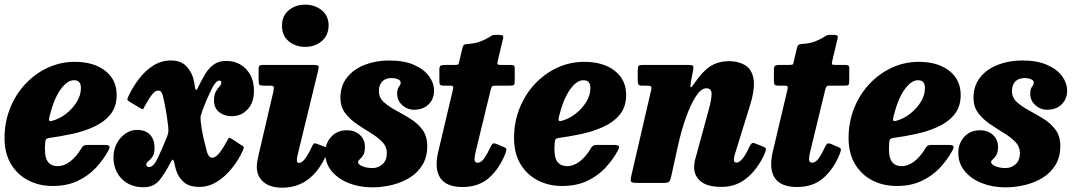

<svg xmlns="http://www.w3.org/2000/svg" viewBox="-25 -806 4726 846"><path d="M-5 -197.5Q-5 -268 19.5 -329.2Q44 -390.5 87 -436.2Q130 -482 185.8 -507.8Q241.5 -533.5 304.5 -533.5Q388 -533.5 438.5 -494.2Q489 -455 489 -387.5Q489 -335.5 461.5 -301.8Q434 -268 389.2 -247.5Q344.5 -227 292.2 -215.8Q240 -204.5 190.5 -198Q180.5 -196 177.5 -191.8Q174.5 -187.5 174 -175Q169.5 -119.5 183.5 -96.8Q197.5 -74 229.5 -74Q258 -74 285.2 -95.2Q312.5 -116.5 333.5 -152.5Q338 -160.5 343.8 -164Q349.5 -167.5 363.5 -167.5H432.5Q452.5 -167.5 456.5 -162.5Q460.5 -157.5 452.5 -142.5Q430.5 -102 397 -66.2Q363.5 -30.5 316.5 -8.5Q269.5 13.5 207 13.5Q147.5 13.5 99.2 -11.5Q51 -36.5 23 -83.8Q-5 -131 -5 -197.5ZM204.5 -273.5Q236.5 -282 265.5 -304.2Q294.5 -326.5 313 -356.5Q331.5 -386.5 331.5 -417.5Q332 -432 325.5 -442.2Q319 -452.5 300.5 -452.5Q271.5 -452.5 242.2 -412.2Q213 -372 193.5 -295Q190 -281 191.5 -275.8Q193 -270.5 204.5 -273.5Z M475 -113Q475 -146.5 489.5 -173.8Q504 -201 527.5 -217.2Q551 -233.5 578 -233.5Q617 -233.5 636.5 -212Q656 -190.5 656 -156Q656 -128.5 646.8 -115.5Q637.5 -102.5 628.5 -95.5Q619.5 -88.5 619.5 -80.5Q619.5 -70 632.5 -70Q651.5 -70 670.2 -109.8Q689 -149.5 710.5 -202.5Q716.5 -218.5 717 -228Q717.5 -237.5 715 -257.5Q710.5 -294 705 -324.8Q699.5 -355.5 693.5 -380.5Q691.5 -390 686.8 -398.5Q682 -407 671.5 -407Q659 -407 645 -389.5Q631 -372 613.5 -339.5Q608.5 -329 606.2 -325.8Q604 -322.5 594 -329L545.5 -358Q535.5 -364 536.2 -368.5Q537 -373 542 -384Q561 -424.5 588.5 -460Q616 -495.5 651 -517.5Q686 -539.5 728 -539.5Q774 -539.5 798 -512.2Q822 -485 828.5 -453Q830 -446.5 831.5 -438.8Q833 -431 833.5 -424.5Q836 -408.5 839.8 -409.5Q843.5 -410.5 848.5 -422.5Q863.5 -453.5 879.2 -479.8Q895 -506 916.8 -521.8Q938.5 -537.5 971.5 -537.5Q1025.5 -537.5 1059.8 -501Q1094 -464.5 1094 -406.5Q1094 -354 1066 -324Q1038 -294 997 -294Q963.5 -294 940.8 -311.8Q918 -329.5 918 -364Q918.5 -389.5 926.2 -403Q934 -416.5 942 -424.8Q950 -433 950.5 -442Q950.5 -451 941 -451Q926 -451 906.8 -412.2Q887.5 -373.5 867.5 -321Q862.5 -306 860 -297.5Q857.5 -289 859.5 -270Q863.5 -233 871 -200.5Q878.5 -168 887.5 -134.5Q890 -126.5 895.5 -118.8Q901 -111 910.5 -111Q924 -111 939.8 -129.8Q955.5 -148.5 972 -179Q979 -191.5 981.8 -196.8Q984.5 -202 997.5 -193.5L1036 -168Q1046.5 -162 1048.5 -158.5Q1050.5 -155 1045 -142.5Q1026.5 -101.5 997 -64.8Q967.5 -28 931 -5.2Q894.5 17.5 854.5 17.5Q809.5 17.5 786 -2.5Q762.5 -22.5 752 -53Q748.5 -63.5 746.8 -71.2Q745 -79 742.5 -91.5Q739 -103.5 735.8 -102.5Q732.5 -101.5 724.5 -86.5Q702.5 -43 677.5 -12Q652.5 19 607.5 19Q548 19 511.5 -18Q475 -55 475 -113Z M1217.5 -692.5Q1217.5 -736.5 1247.5 -761Q1277.5 -785.5 1319.5 -785.5Q1362 -785.5 1392.5 -761Q1423 -736.5 1423 -692.5Q1421.5 -648.5 1391.8 -624Q1362 -599.5 1319.5 -599.5Q1277.5 -599.5 1247.5 -624Q1217.5 -648.5 1217.5 -692.5ZM1376 -491.5 1287 -126Q1285.5 -121.5 1284.2 -113Q1283 -104.5 1283 -101Q1283 -88 1293 -88Q1304.5 -88 1318.5 -105.8Q1332.5 -123.5 1347.5 -156Q1353.5 -169 1357.2 -172.8Q1361 -176.5 1373.5 -171.5L1409.5 -158Q1422 -153.5 1420 -144.8Q1418 -136 1412.5 -122.5Q1348 21 1218.5 21Q1165.5 21 1136 -4Q1106.5 -29 1106.5 -71.5Q1106.5 -83.5 1109.5 -99.5Q1112.5 -115.5 1115 -126L1179.5 -402.5Q1183 -419 1181 -423.8Q1179 -428.5 1163.5 -428.5H1137Q1122 -428.5 1118.2 -432.5Q1114.5 -436.5 1114.5 -452V-500.5Q1114.5 -514 1119 -517Q1123.5 -520 1136.5 -520H1351.5Q1375 -520 1378 -515.5Q1381 -511 1376 -491.5Z M1679.5 -130.5Q1679.5 -160 1659 -181Q1638.5 -202 1608 -220.5Q1577.5 -239 1547 -259.8Q1516.5 -280.5 1495.8 -308Q1475 -335.5 1475 -375Q1475 -428.5 1504.5 -465.2Q1534 -502 1583 -520.8Q1632 -539.5 1690 -539.5Q1755 -539.5 1799 -520.2Q1843 -501 1865.2 -470.5Q1887.5 -440 1887.5 -405.5Q1887.5 -370 1863.5 -346.2Q1839.5 -322.5 1799 -322.5Q1769.5 -322.5 1747.2 -342.8Q1725 -363 1725 -392.5Q1725.5 -415.5 1733 -424Q1740.5 -432.5 1740.5 -443Q1740.5 -451.5 1728.5 -456.8Q1716.5 -462 1700 -462Q1673 -462 1658.8 -446.5Q1644.5 -431 1644.5 -405.5Q1644 -376.5 1665.5 -356.8Q1687 -337 1718.8 -320Q1750.5 -303 1782.5 -283.2Q1814.5 -263.5 1836 -235Q1857.5 -206.5 1857.5 -162.5Q1857.5 -114 1836.5 -79.5Q1815.5 -45 1780.5 -23.2Q1745.5 -1.5 1702.2 9Q1659 19.5 1615 19.5Q1559 19.5 1512 1Q1465 -17.5 1436.5 -51.8Q1408 -86 1408 -132.5Q1408 -174 1434.2 -203Q1460.5 -232 1503 -232Q1538.5 -232 1560.8 -211.5Q1583 -191 1583 -159Q1583 -134.5 1575.2 -122.2Q1567.5 -110 1560 -103.8Q1552.5 -97.5 1552.5 -91.5Q1552.5 -82 1571 -73.8Q1589.5 -65.5 1616.5 -65.5Q1640.5 -65.5 1659.8 -81.8Q1679 -98 1679.5 -130.5Z M1936.5 -520H1980.5Q1993.5 -520 1995.2 -523.5Q1997 -527 1999 -537L2013 -596.5Q2015.5 -605.5 2019 -608.2Q2022.5 -611 2032.5 -612Q2069.5 -614 2093.2 -623.8Q2117 -633.5 2129.5 -641.5Q2142 -650 2146.2 -651.2Q2150.5 -652.5 2169 -652.5Q2184 -652.5 2189.2 -650Q2194.5 -647.5 2191.5 -636L2168.5 -539Q2165.5 -527 2166.8 -523.5Q2168 -520 2181 -520H2223.5Q2234 -520 2238.8 -517.5Q2243.5 -515 2243 -503V-452Q2243 -436.5 2239.8 -432.5Q2236.5 -428.5 2221.5 -428.5H2156Q2145.5 -428.5 2142.8 -424.8Q2140 -421 2137.5 -412L2071 -138Q2066.5 -121 2066 -105Q2065.5 -89 2079.5 -89Q2095.5 -89 2109.8 -110Q2124 -131 2136 -158Q2140.5 -167.5 2145 -172Q2149.5 -176.5 2162 -172L2193.5 -158.5Q2205.5 -154 2206.2 -149Q2207 -144 2202 -130Q2176.5 -64.5 2130.8 -23.2Q2085 18 2012.5 18Q1942.5 18 1915.5 -21.2Q1888.5 -60.5 1905.5 -135.5L1970 -408Q1972.5 -418 1971.8 -423.2Q1971 -428.5 1958.5 -428.5H1931.5Q1920 -428.5 1915.5 -431.8Q1911 -435 1911 -448.5V-499.5Q1911 -514 1917.2 -517Q1923.5 -520 1936.5 -520Z M2240 -197.5Q2240 -268 2264.5 -329.2Q2289 -390.5 2332 -436.2Q2375 -482 2430.8 -507.8Q2486.5 -533.5 2549.5 -533.5Q2633 -533.5 2683.5 -494.2Q2734 -455 2734 -387.5Q2734 -335.5 2706.5 -301.8Q2679 -268 2634.2 -247.5Q2589.5 -227 2537.2 -215.8Q2485 -204.5 2435.5 -198Q2425.5 -196 2422.5 -191.8Q2419.5 -187.5 2419 -175Q2414.5 -119.5 2428.5 -96.8Q2442.5 -74 2474.5 -74Q2503 -74 2530.2 -95.2Q2557.5 -116.5 2578.5 -152.5Q2583 -160.5 2588.8 -164Q2594.5 -167.5 2608.5 -167.5H2677.5Q2697.5 -167.5 2701.5 -162.5Q2705.5 -157.5 2697.5 -142.5Q2675.5 -102 2642 -66.2Q2608.5 -30.5 2561.5 -8.5Q2514.5 13.5 2452 13.5Q2392.5 13.5 2344.2 -11.5Q2296 -36.5 2268 -83.8Q2240 -131 2240 -197.5ZM2449.5 -273.5Q2481.5 -282 2510.5 -304.2Q2539.5 -326.5 2558 -356.5Q2576.5 -386.5 2576.5 -417.5Q2577 -432 2570.5 -442.2Q2564 -452.5 2545.5 -452.5Q2516.5 -452.5 2487.2 -412.2Q2458 -372 2438.5 -295Q2435 -281 2436.5 -275.8Q2438 -270.5 2449.5 -273.5Z M2810 -520H3006Q3025 -520 3028.5 -516Q3032 -512 3029 -496L3019.5 -446.5Q3015 -422.5 3018.8 -421.2Q3022.5 -420 3035.5 -440Q3068 -489 3103.2 -512.8Q3138.5 -536.5 3188.5 -536.5Q3228 -536.5 3257.5 -519.2Q3287 -502 3295 -459.5Q3303 -417 3279.5 -341L3213.5 -128Q3208.5 -112 3208.5 -103Q3208.5 -89.5 3219.5 -89.5Q3245 -89.5 3276.5 -158Q3283 -170.5 3287.2 -174.2Q3291.5 -178 3302 -174L3338 -160Q3350 -155 3350 -149Q3350 -143 3343 -126Q3313.5 -61.5 3266.2 -22Q3219 17.5 3155 17.5Q3092 17.5 3062.8 -6.8Q3033.5 -31 3033.5 -68.5Q3033.5 -80.5 3035.8 -93Q3038 -105.5 3041.5 -116L3096 -315.5Q3110.5 -367.5 3110.5 -392.2Q3110.5 -417 3087 -417Q3064.5 -417 3041.5 -381.8Q3018.5 -346.5 2998 -289.5Q2977.5 -232.5 2963 -167L2932 -26.5Q2928.5 -11 2923.2 -5.5Q2918 0 2899 0H2785.5Q2760 0 2756 -5.2Q2752 -10.5 2756.5 -30.5L2843.5 -406Q2847 -421 2843.5 -424.8Q2840 -428.5 2824.5 -428.5H2804.5Q2791.5 -428.5 2788.2 -433.5Q2785 -438.5 2785 -453V-495.5Q2785 -512 2789.2 -516Q2793.5 -520 2810 -520Z M3410.5 -520H3454.5Q3467.5 -520 3469.2 -523.5Q3471 -527 3473 -537L3487 -596.5Q3489.5 -605.5 3493 -608.2Q3496.5 -611 3506.5 -612Q3543.5 -614 3567.2 -623.8Q3591 -633.5 3603.5 -641.5Q3616 -650 3620.2 -651.2Q3624.5 -652.5 3643 -652.5Q3658 -652.5 3663.2 -650Q3668.5 -647.5 3665.5 -636L3642.5 -539Q3639.5 -527 3640.8 -523.5Q3642 -520 3655 -520H3697.5Q3708 -520 3712.8 -517.5Q3717.5 -515 3717 -503V-452Q3717 -436.5 3713.8 -432.5Q3710.5 -428.5 3695.5 -428.5H3630Q3619.5 -428.5 3616.8 -424.8Q3614 -421 3611.5 -412L3545 -138Q3540.5 -121 3540 -105Q3539.5 -89 3553.5 -89Q3569.5 -89 3583.8 -110Q3598 -131 3610 -158Q3614.5 -167.5 3619 -172Q3623.5 -176.5 3636 -172L3667.5 -158.5Q3679.5 -154 3680.2 -149Q3681 -144 3676 -130Q3650.5 -64.5 3604.8 -23.2Q3559 18 3486.5 18Q3416.5 18 3389.5 -21.2Q3362.5 -60.5 3379.5 -135.5L3444 -408Q3446.5 -418 3445.8 -423.2Q3445 -428.5 3432.5 -428.5H3405.5Q3394 -428.5 3389.5 -431.8Q3385 -435 3385 -448.5V-499.5Q3385 -514 3391.2 -517Q3397.5 -520 3410.5 -520Z M3714 -197.5Q3714 -268 3738.5 -329.2Q3763 -390.5 3806 -436.2Q3849 -482 3904.8 -507.8Q3960.5 -533.5 4023.5 -533.5Q4107 -533.5 4157.5 -494.2Q4208 -455 4208 -387.5Q4208 -335.5 4180.5 -301.8Q4153 -268 4108.2 -247.5Q4063.5 -227 4011.2 -215.8Q3959 -204.5 3909.5 -198Q3899.5 -196 3896.5 -191.8Q3893.5 -187.5 3893 -175Q3888.5 -119.5 3902.5 -96.8Q3916.5 -74 3948.5 -74Q3977 -74 4004.2 -95.2Q4031.5 -116.5 4052.5 -152.5Q4057 -160.5 4062.8 -164Q4068.5 -167.5 4082.5 -167.5H4151.5Q4171.5 -167.5 4175.5 -162.5Q4179.5 -157.5 4171.5 -142.5Q4149.5 -102 4116 -66.2Q4082.5 -30.5 4035.5 -8.5Q3988.5 13.5 3926 13.5Q3866.5 13.5 3818.2 -11.5Q3770 -36.5 3742 -83.8Q3714 -131 3714 -197.5ZM3923.5 -273.5Q3955.5 -282 3984.5 -304.2Q4013.5 -326.5 4032 -356.5Q4050.5 -386.5 4050.5 -417.5Q4051 -432 4044.5 -442.2Q4038 -452.5 4019.5 -452.5Q3990.5 -452.5 3961.2 -412.2Q3932 -372 3912.5 -295Q3909 -281 3910.5 -275.8Q3912 -270.5 3923.5 -273.5Z M4469 -130.5Q4469 -160 4448.5 -181Q4428 -202 4397.5 -220.5Q4367 -239 4336.5 -259.8Q4306 -280.5 4285.2 -308Q4264.5 -335.5 4264.5 -375Q4264.5 -428.5 4294 -465.2Q4323.5 -502 4372.5 -520.8Q4421.5 -539.5 4479.5 -539.5Q4544.5 -539.5 4588.5 -520.2Q4632.5 -501 4654.8 -470.5Q4677 -440 4677 -405.5Q4677 -370 4653 -346.2Q4629 -322.5 4588.5 -322.5Q4559 -322.5 4536.8 -342.8Q4514.5 -363 4514.5 -392.5Q4515 -415.5 4522.5 -424Q4530 -432.5 4530 -443Q4530 -451.5 4518 -456.8Q4506 -462 4489.5 -462Q4462.5 -462 4448.2 -446.5Q4434 -431 4434 -405.5Q4433.5 -376.5 4455 -356.8Q4476.5 -337 4508.2 -320Q4540 -303 4572 -283.2Q4604 -263.5 4625.5 -235Q4647 -206.5 4647 -162.5Q4647 -114 4626 -79.5Q4605 -45 4570 -23.2Q4535 -1.5 4491.8 9Q4448.5 19.5 4404.5 19.5Q4348.5 19.5 4301.5 1Q4254.5 -17.5 4226 -51.8Q4197.5 -86 4197.5 -132.5Q4197.5 -174 4223.8 -203Q4250 -232 4292.5 -232Q4328 -232 4350.2 -211.5Q4372.5 -191 4372.5 -159Q4372.5 -134.5 4364.8 -122.2Q4357 -110 4349.5 -103.8Q4342 -97.5 4342 -91.5Q4342 -82 4360.5 -73.8Q4379 -65.5 4406 -65.5Q4430 -65.5 4449.2 -81.8Q4468.5 -98 4469 -130.5Z"/></svg>

Font: Besley* Narrow Heavy
Style: Italic
Weight: 800
Width: 4
Italic angle: -13°
Designer: Owen Earl
Foundry: indestructible type*
Version: Version 3.000; ttfautohint (v1.8.3)